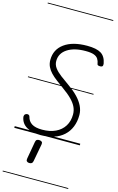

<svg xmlns="http://www.w3.org/2000/svg" viewBox="-233 -1312 1118 1822"><g transform="rotate(15 326.0 -401.0)"><path d="M253.5 2.5Q168 2.5 115 -28.8Q62 -60 52 -120.5Q50 -129.5 54.8 -140.8Q59.5 -152 73.5 -156Q85 -159 94.2 -155Q103.5 -151 106.5 -139Q116.5 -96 151.8 -73.5Q187 -51 253.5 -51Q329.5 -51 385 -77.2Q440.5 -103.5 470.8 -152Q501 -200.5 501 -267Q501 -303 485.8 -337Q470.5 -371 435.5 -407Q400.5 -443 342 -484.5Q303.5 -512.5 270 -537.8Q236.5 -563 211.5 -589Q186.5 -615 172.5 -644.8Q158.5 -674.5 158.5 -711Q158.5 -813.5 239.5 -872.2Q320.5 -931 463.5 -931Q554.5 -931 599.2 -903.8Q644 -876.5 656.5 -809Q658 -798.5 656.2 -788.8Q654.5 -779 642 -775.5Q630 -773 616.2 -775.8Q602.5 -778.5 601.5 -789.5Q597 -818 584.2 -838Q571.5 -858 543 -868.5Q514.5 -879 462 -879Q349 -879 282.2 -835Q215.5 -791 215.5 -715Q215.5 -679.5 237.2 -649.5Q259 -619.5 298.8 -589Q338.5 -558.5 392.5 -521Q444 -485 481.8 -445.5Q519.5 -406 540 -363.8Q560.5 -321.5 560.5 -276.5Q560.5 -211.5 539.5 -159.8Q518.5 -108 478.8 -71.8Q439 -35.5 382 -16.5Q325 2.5 253.5 2.5ZM253.5 2.5Q168 2.5 115 -28.8Q62 -60 52 -120.5Q50 -129.5 54.8 -140.8Q59.5 -152 73.5 -156Q85 -159 94.2 -155Q103.5 -151 106.5 -139Q116.5 -96 151.8 -73.5Q187 -51 253.5 -51Q329.5 -51 385 -77.2Q440.5 -103.5 470.8 -152Q501 -200.5 501 -267Q501 -303 485.8 -337Q470.5 -371 435.5 -407Q400.5 -443 342 -484.5Q303.5 -512.5 270 -537.8Q236.5 -563 211.5 -589Q186.5 -615 172.5 -644.8Q158.5 -674.5 158.5 -711Q158.5 -813.5 239.5 -872.2Q320.5 -931 463.5 -931Q554.5 -931 599.2 -903.8Q644 -876.5 656.5 -809Q658 -798.5 656.2 -788.8Q654.5 -779 642 -775.5Q630 -773 616.2 -775.8Q602.5 -778.5 601.5 -789.5Q597 -818 584.2 -838Q571.5 -858 543 -868.5Q514.5 -879 462 -879Q349 -879 282.2 -835Q215.5 -791 215.5 -715Q215.5 -679.5 237.2 -649.5Q259 -619.5 298.8 -589Q338.5 -558.5 392.5 -521Q444 -485 481.8 -445.5Q519.5 -406 540 -363.8Q560.5 -321.5 560.5 -276.5Q560.5 -211.5 539.5 -159.8Q518.5 -108 478.8 -71.8Q439 -35.5 382 -16.5Q325 2.5 253.5 2.5ZM214.5 286Q200 284.5 192.8 276Q185.5 267.5 189 249L219 78.5Q222 61.5 232.2 55.8Q242.5 50 258 51.5Q273 53 281 60.8Q289 68.5 286 85.5L254 258Q251 275 240 281.2Q229 287.5 214.5 286ZM-5 420.5H639V428.5H-5ZM-5 -16H639V0H-5ZM-5 -505.5H639V-497.5H-5ZM-5 -1230H639V-1222H-5Z"/></g></svg>

Font: Edu VIC WA NT Pre Guide
Style: Regular
Weight: 400
Designer: Tina and Corey Anderson, Eben Sorkin, Mirko Velimirovic
Foundry: Google for Education
Version: Version 1.000